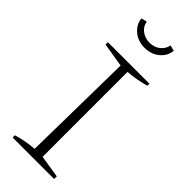

<svg xmlns="http://www.w3.org/2000/svg" viewBox="-273 -882 919 919"><g transform="rotate(45 186.5 -423.0)"><path d="M45 0V-15Q74 -24 102.5 -29Q131 -34 158 -36L167 -609L45 -629V-645H326V-631Q300 -624 271.5 -618.5Q243 -613 212 -611V-36L326 -18V0ZM187 -750Q142 -750 111.5 -776.5Q81 -803 78 -839L107 -846Q111 -819 133.5 -801.5Q156 -784 187 -784Q219 -784 241 -801.5Q263 -819 268 -846L297 -839Q294 -802 263.5 -776Q233 -750 187 -750Z"/></g></svg>

Font: Piazzolla ExtraLight
Style: Regular
Weight: 200
Designer: Juan Pablo del Peral
Foundry: Huerta Tipografica
Version: Version 1.330